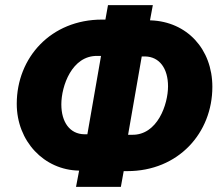

<svg xmlns="http://www.w3.org/2000/svg" viewBox="-20 -725 856 745"><path d="M275 0H449L460 -61H474C672 -61 804 -209 804 -388C804 -535 705 -641 565 -646H562L573 -705H399L389 -649H376C178 -649 45 -502 45 -322C45 -177 151 -65 287 -63ZM218 -320C218 -391 259 -510 358 -508H372L319 -204H307C251 -205 218 -251 218 -320ZM477 -202 530 -506H543C599 -505 632 -459 632 -390C632 -320 591 -200 492 -202Z"/></svg>

Font: Fixel Display ExtraBold
Style: Italic
Weight: 800
Italic angle: -10°
Designer: AlfaBravo + MacPaw
Foundry: Kyrylo Tkachov, Marchela Mozhyna, Serhii Makarenko, Maria Weinstein, Zakhar Kryvoshyya
Version: Version 1.210;Glyphs 3.2 (3217)